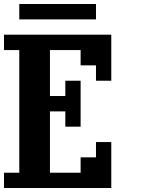

<svg xmlns="http://www.w3.org/2000/svg" viewBox="-20 -943 732 963"><path d="M0 0V-76.7H76.7V-691.9H0V-769H538.1V-538.1H461.4V-615.2H384.3V-691.9H230.5V-461.4H307.6V-538.1H384.3V-307.6H307.6V-384.3H230.5V-76.7H384.3V-153.8H461.4V-230.5H538.1V0ZM76.7 -845.7V-922.9H461.4V-845.7Z"/></svg>

Font: Good Old DOS
Style: Regular
Weight: 400
Designer: Vasily Draigo
Foundry: Vasily Draigo
Version: 1.0